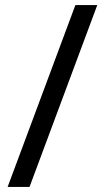

<svg xmlns="http://www.w3.org/2000/svg" viewBox="-20 -734 412 754"><path d="M362 -714 96 0H10L276 -714Z"/></svg>

Font: Noto Sans Carian
Style: Regular
Weight: 400
Designer: Monotype Design Team
Foundry: Monotype Imaging Inc.
Version: Version 2.002; ttfautohint (v1.8.4.7-5d5b)